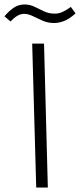

<svg xmlns="http://www.w3.org/2000/svg" viewBox="-62 -839 358 859"><path d="M100 0 82 -644H135L152 0ZM181 -736Q152 -736 128.5 -746.5Q105 -757 84.5 -767Q64 -777 47 -777Q30 -777 15 -768Q0 -759 -15 -743L-42 -766Q-22 -790 -0.5 -804.5Q21 -819 48 -819Q72 -819 93 -808.5Q114 -798 135.5 -788Q157 -778 183 -778Q201 -778 217.5 -785.5Q234 -793 255 -808L276 -779Q247 -753 223.5 -744.5Q200 -736 181 -736Z"/></svg>

Font: Noto Sans Arabic Light
Style: Regular
Weight: 300
Designer: Monotype Design Team, Nadine Chahine, Nizar Qandah and Khaled Hosny
Foundry: Monotype Imaging Inc.
Version: Version 2.012; ttfautohint (v1.8.4.7-5d5b)